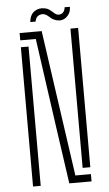

<svg xmlns="http://www.w3.org/2000/svg" viewBox="-61 -957 567 997"><g transform="rotate(-5 222.5 -459.0)"><path d="M259 0 216 -300 151 -762H70V-800H185L221 -548L294 -38H375V0ZM70 0V-726H110V-303V0ZM335 -74V-549V-800H375V-74ZM314 -913H342Q342 -881 319.5 -861.2Q297 -841.5 267 -849.5Q250.5 -854 241 -861.5Q231.5 -869 224 -876Q216.5 -883 206 -886Q191.5 -890 176.2 -882.2Q161 -874.5 158 -852H130Q134 -891 157.8 -907Q181.5 -923 213.5 -916Q225 -913.5 233.5 -907.8Q242 -902 249 -895.5Q256 -889 262.5 -884Q269 -879 276 -878Q293.5 -875.5 303.8 -886.8Q314 -898 314 -913Z"/></g></svg>

Font: Big Shoulders Stencil Text Thin
Style: Regular
Weight: 100
Designer: Patric King
Foundry: XO Type Co
Version: Version 2.001